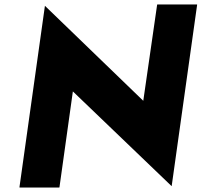

<svg xmlns="http://www.w3.org/2000/svg" viewBox="-20 -832 902 859"><path d="M245 7 246 6 306 -423 748 1 862 -811 861 -812H684L683 -811L621 -381L181 -806L67 6L68 7Z"/></svg>

Font: Hussar Woodtype
Style: SeBdObl
Weight: 900
Foundry: Cannot Into Space Fonts
Version: Version 1.07